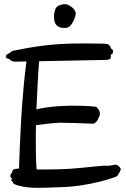

<svg xmlns="http://www.w3.org/2000/svg" viewBox="-20 -908 609 928"><path d="M564 -91C563 -96 548 -114 538 -112C528 -110 499 -105 489 -107C478 -109 402 -98 315 -92C285 -90 247 -89 210 -89H157C154 -124 153 -170 153 -215C153 -247 153 -277 154 -303C246 -315 269 -315 269 -315C294 -315 425 -311 430 -310C436 -309 446 -319 451 -327C455 -335 463 -349 463 -360C463 -372 450 -391 443 -392C438 -393 402 -397 337 -397C321 -397 303 -397 284 -396C284 -396 206 -393 156 -379C158 -426 164 -556 169 -612L471 -618C500 -618 508 -620 512 -623C512 -623 517 -626 516 -644C523 -647 525 -650 525 -650C526 -654 526 -660 526 -664C526 -664 526 -669 516 -674C511 -693 499 -695 499 -695C492 -697 452 -698 399 -698C360 -698 314 -698 269 -695C163 -689 46 -663 41 -662C35 -661 32 -653 21 -649C11 -644 9 -641 8 -634C8 -634 7 -625 27 -622C32 -610 52 -610 52 -610L108 -611C88 -463 81 -306 81 -306C81 -306 74 -178 72 -92L71 -93C62 -94 44 -90 42 -86C42 -86 39 -83 39 -74C29 -66 30 -56 30 -56C30 -56 31 -47 39 -46C34 -39 34 -36 34 -36C34 -36 35 -33 42 -29C41 -21 50 -18 50 -18C73 -6 120 -2 120 -2C133 -1 148 0 164 0C193 0 227 -2 266 -3C407 -5 536 -51 543 -55C550 -58 564 -86 564 -91ZM241 -824C242 -787 260 -773 290 -773C296 -773 302 -772 313 -778C327 -786 346 -824 346 -843C346 -855 336 -869 322 -877C313 -883 305 -888 292 -888C285 -888 275 -885 264 -881C246 -875 240 -843 241 -824Z"/></svg>

Font: Oregano
Style: Regular
Weight: 400
Designer: Astigmatic (AOETI)
Foundry: Astigmatic (AOETI)
Version: Version 1.000